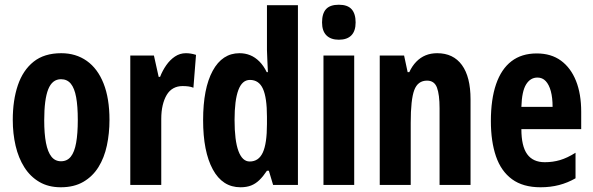

<svg xmlns="http://www.w3.org/2000/svg" viewBox="-20 -782 2508 812"><path d="M443 -275Q443 -218 432 -166.5Q421 -115 396.5 -75.5Q372 -36 332.5 -13Q293 10 237 10Q185 10 146.5 -12.5Q108 -35 83 -74.5Q58 -114 46 -165.5Q34 -217 34 -275Q34 -358 55.5 -421.5Q77 -485 122 -521Q167 -557 239 -557Q301 -557 347 -524.5Q393 -492 418 -429Q443 -366 443 -275ZM167 -273Q167 -216 174.5 -177.5Q182 -139 197.5 -119.5Q213 -100 238 -100Q264 -100 279.5 -119.5Q295 -139 302 -178Q309 -217 309 -275Q309 -333 302 -371Q295 -409 279.5 -428Q264 -447 238 -447Q201 -447 184 -404.5Q167 -362 167 -273Z M766 -557Q776 -557 786 -555.5Q796 -554 809 -550L798 -411Q788 -415 777 -416.5Q766 -418 752 -418Q730 -418 713 -408.5Q696 -399 685 -380.5Q674 -362 668 -336.5Q662 -311 662 -279V0H531V-547H631L651 -457H657Q667 -483 683 -506Q699 -529 720 -543Q741 -557 766 -557Z M997 10Q921 10 880 -65.5Q839 -141 839 -274Q839 -408 879.5 -482.5Q920 -557 993 -557Q1017 -557 1038 -548.5Q1059 -540 1077 -522Q1095 -504 1108 -477H1113Q1112 -509 1110.5 -531.5Q1109 -554 1109 -570V-760H1240V0H1135L1117 -60H1109Q1093 -36 1077 -20.5Q1061 -5 1042 2.5Q1023 10 997 10ZM1036 -99Q1074 -99 1091.5 -137Q1109 -175 1109 -257V-288Q1109 -369 1092 -406.5Q1075 -444 1037 -444Q1004 -444 988 -401Q972 -358 972 -275Q972 -187 988.5 -143Q1005 -99 1036 -99Z M1478 -547V0H1348V-547ZM1413 -762Q1450 -762 1467 -743Q1484 -724 1484 -687Q1484 -651 1466 -632.5Q1448 -614 1413 -614Q1379 -614 1360.5 -632.5Q1342 -651 1342 -687Q1342 -725 1359 -743.5Q1376 -762 1413 -762Z M1829 -557Q1897 -557 1933.5 -507Q1970 -457 1970 -362V0H1839V-324Q1839 -382 1828 -411.5Q1817 -441 1786 -441Q1747 -441 1732 -401Q1717 -361 1717 -263V0H1586V-547H1689L1704 -477H1711Q1723 -503 1740.5 -521Q1758 -539 1780 -548Q1802 -557 1829 -557Z M2250 -556Q2311 -556 2352.5 -525.5Q2394 -495 2416 -440Q2438 -385 2438 -309V-236H2185Q2185 -164 2209.5 -130Q2234 -96 2284 -96Q2318 -96 2348.5 -105Q2379 -114 2414 -136V-28Q2381 -9 2344.5 0.5Q2308 10 2266 10Q2192 10 2145.5 -24Q2099 -58 2077.5 -121Q2056 -184 2056 -270Q2056 -362 2078 -426Q2100 -490 2143 -523Q2186 -556 2250 -556ZM2253 -454Q2223 -454 2205 -425Q2187 -396 2185 -330H2317Q2317 -369 2309.5 -396.5Q2302 -424 2288 -439Q2274 -454 2253 -454Z"/></svg>

Font: Noto Sans Display ExtraCondensed
Style: Regular
Weight: 400
Width: 2
Version: Version 2.003